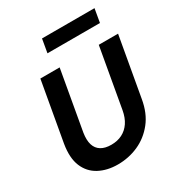

<svg xmlns="http://www.w3.org/2000/svg" viewBox="-211 -1054 1126 1207"><g transform="rotate(-30 351.5 -450.5)"><path d="M292 12Q215 12 157 -19Q99 -50 73 -112.5Q47 -175 63 -271L139 -700H279L203 -270Q195 -219 205.5 -185Q216 -151 244.5 -133.5Q273 -116 318 -116Q363 -116 397.5 -133.5Q432 -151 455 -185Q478 -219 487 -270L563 -700H703L627 -271Q611 -175 561 -112.5Q511 -50 441 -19Q371 12 292 12ZM257 -815 274 -913H655L638 -815Z"/></g></svg>

Font: DM Sans 9pt ExtraBold
Style: Italic
Weight: 800
Italic angle: -10°
Version: Version 4.004;gftools[0.9.30]